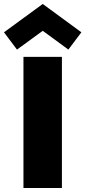

<svg xmlns="http://www.w3.org/2000/svg" viewBox="-82 -946 430 966"><path d="M36 -660H229.5V0H36ZM3.5 -696.5 -62 -783.5 133 -926 327.5 -783.5 262 -696.5 133 -791Z"/></svg>

Font: League Spartan Thin Black
Style: Regular
Weight: 900
Version: Version 2.002